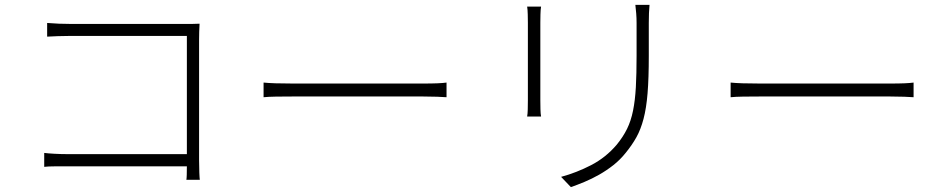

<svg xmlns="http://www.w3.org/2000/svg" viewBox="-20 -735 3864 786"><path d="M743 1Q744 -4 744.5 -19Q745 -34 745 -54H260Q230 -54 204 -54Q178 -54 161 -52V-109Q176 -107 203 -105.5Q230 -104 259 -104H745V-588H271Q246 -588 217 -587Q188 -586 173 -585V-641Q196 -639 221.5 -638Q247 -637 270 -637H733Q749 -637 765 -637Q781 -637 797 -638Q796 -623 795.5 -605Q795 -587 795 -573V-79Q795 -53 796 -28.5Q797 -4 798 1Z M1059 -397Q1078 -395 1108 -394Q1138 -393 1181 -393H1710Q1748 -393 1771 -394Q1794 -395 1808 -397V-337Q1795 -338 1769.5 -339Q1744 -340 1711 -340H1181Q1141 -340 1110 -339.5Q1079 -339 1059 -337Z M2195 -708Q2193 -696 2192.5 -676Q2192 -656 2192 -642V-325Q2192 -306 2192.5 -287.5Q2193 -269 2195 -258H2138Q2140 -269 2140.5 -287Q2141 -305 2141 -325V-642Q2141 -655 2140.5 -675.5Q2140 -696 2138 -708ZM2639 -715Q2636 -684 2636 -641V-506Q2636 -415 2631 -353.5Q2626 -292 2614.5 -248.5Q2603 -205 2585.5 -173.5Q2568 -142 2542 -110Q2519 -81 2491 -59Q2463 -37 2433 -20Q2403 -3 2373 9.5Q2343 22 2317 31L2277 -11Q2340 -28 2400 -59Q2460 -90 2505 -143Q2531 -175 2547 -207.5Q2563 -240 2571.5 -282Q2580 -324 2583 -378Q2586 -432 2586 -507V-641Q2586 -661 2584.5 -680Q2583 -699 2581 -715Z M2971 -397Q2990 -395 3020 -394Q3050 -393 3093 -393H3622Q3660 -393 3683 -394Q3706 -395 3720 -397V-337Q3707 -338 3681.5 -339Q3656 -340 3623 -340H3093Q3053 -340 3022 -339.5Q2991 -339 2971 -337Z"/></svg>

Font: Kinto Sans Light
Style: Regular
Weight: 300
Designer: Authors: Ryoko NISHIZUKA  (kana & ideographs); Paul D. Hunt (Latin, Greek & Cyrillic); Wenlong ZHANG  (bopomofo); Sandol
Foundry: Adobe Systems Incorporated, ookami Inc.
Version: Version 0.001